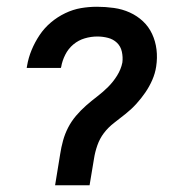

<svg xmlns="http://www.w3.org/2000/svg" viewBox="-20 -548 540 568"><path d="M143 0 158 -92Q161 -112 166.5 -132Q172 -152 181.5 -170.5Q191 -189 205 -205.5Q219 -222 235 -236Q251 -250 268 -263Q285 -276 300 -291Q315 -306 326.5 -324.5Q338 -343 342 -363Q344 -379 340.5 -395Q337 -411 326 -421.5Q315 -432 299.5 -436Q284 -440 268 -440Q249 -440 230.5 -434.5Q212 -429 197 -416.5Q182 -404 173 -386Q164 -368 161 -350L160 -347H59L60 -353Q64 -377 73.5 -400Q83 -423 97 -444Q111 -465 130.5 -481.5Q150 -498 173 -509Q196 -520 219.5 -524Q243 -528 267 -528Q292 -528 317 -524.5Q342 -521 364 -511Q386 -501 403 -485Q420 -469 430 -447.5Q440 -426 443 -401.5Q446 -377 442 -351Q439 -331 430.5 -311.5Q422 -292 410 -274.5Q398 -257 383.5 -241Q369 -225 352 -211.5Q335 -198 317.5 -184.5Q300 -171 287.5 -154.5Q275 -138 268 -118Q261 -98 258 -78L245 0Z"/></svg>

Font: Iosevka Curly Semibold
Style: Italic
Weight: 600
Italic angle: -9°
Monospace: yes
Designer: Belleve Invis
Foundry: Belleve Invis
Version: Version 22.1.2; ttfautohint (v1.8.4)